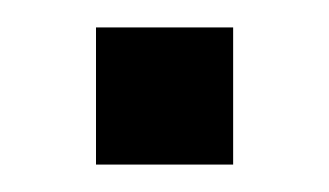

<svg xmlns="http://www.w3.org/2000/svg" viewBox="-20 -120 240 140"><path d="M50 -100H150V0H50Z"/></svg>

Font: Tokeely Brookings
Style: Regular
Weight: 400
Designer: Peter Wiegel
Foundry: Peter Wiegel
Version: Version 2.001